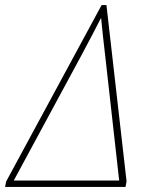

<svg xmlns="http://www.w3.org/2000/svg" viewBox="-69 -734 617 754"><path d="M-49 0H424L428 -22L349 -714H330L-45 -21ZM-15 -25 252 -519C282 -576 311 -630 328 -664C332 -623 337 -573 344 -516L399 -25Z"/></svg>

Font: Noto Serif Condensed Thin
Style: Italic
Weight: 100
Width: 3
Italic angle: -12°
Designer: Monotype Design Team
Foundry: Monotype Imaging Inc.
Version: Version 2.013